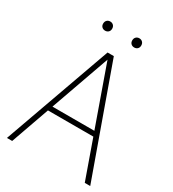

<svg xmlns="http://www.w3.org/2000/svg" viewBox="-214 -1025 1032 1143"><g transform="rotate(30 302.0 -454.0)"><path d="M16 0 280.5 -740H323.5L588.5 0H551L457.5 -264H145.5L52 0ZM157.5 -297H445.5L301.5 -703ZM402.5 -845Q389 -845 380.2 -853.5Q371.5 -862 371.5 -876Q371.5 -890.5 380.2 -899.2Q389 -908 402.5 -908Q416 -908 424.8 -899.2Q433.5 -890.5 433.5 -876Q433.5 -862 424.8 -853.5Q416 -845 402.5 -845ZM202.5 -845Q189 -845 180.2 -853.5Q171.5 -862 171.5 -876Q171.5 -890.5 180.2 -899.2Q189 -908 202.5 -908Q216 -908 224.8 -899.2Q233.5 -890.5 233.5 -876Q233.5 -862 224.8 -853.5Q216 -845 202.5 -845Z"/></g></svg>

Font: Encode Sans SmCnd Th
Style: Regular
Weight: 100
Width: 4
Designer: Multiple Designers
Foundry: Impallari Type
Version: Version 3.002; ttfautohint (v1.8.3) -l 8 -r 50 -G 200 -x 14 